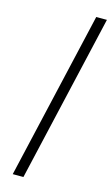

<svg xmlns="http://www.w3.org/2000/svg" viewBox="-141 -779 605 1042"><g transform="rotate(15 161.5 -258.5)"><path d="M263 -729H323L106 212H46Z"/></g></svg>

Font: Miedinger
Style: Italic
Weight: 400
Italic angle: -13°
Version: Version 001.000